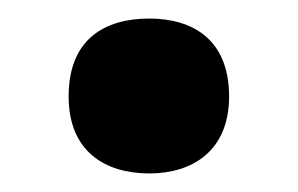

<svg xmlns="http://www.w3.org/2000/svg" viewBox="-20 -174 321 207"><path d="M54 -70C54 -11 93 13 141 13C187 13 227 -11 227 -70C227 -132 187 -154 141 -154C93 -154 54 -132 54 -70Z"/></svg>

Font: Noto Sans Canadian Aboriginal
Style: Bold
Weight: 700
Designer: Monotype Design Team, Typotheque's Kevin King
Foundry: Monotype Imaging Inc.
Version: Version 2.004